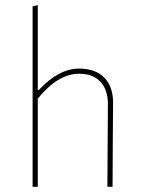

<svg xmlns="http://www.w3.org/2000/svg" viewBox="-20 -722 546 742"><path d="M286 -457Q349 -457 383.5 -421.5Q418 -386 417 -321L416 -194L415 0H395L397 -320Q397 -375 368 -406Q339 -437 286 -437Q204 -437 126 -341V0H106V-698L126 -702V-374H130Q207 -457 286 -457Z"/></svg>

Font: Alegreya Sans SC Thin
Style: Regular
Weight: 100
Designer: Juan Pablo del Peral
Foundry: Huerta Tipografica
Version: Version 2.007